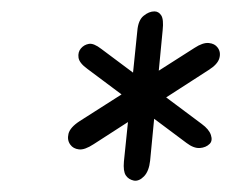

<svg xmlns="http://www.w3.org/2000/svg" viewBox="-20 -1024 406 337"><path d="M103.5 -770Q97.5 -778 100.2 -789.2Q103 -800.5 120 -811.5L321.5 -940Q336 -949.5 346.5 -948.5Q357 -947.5 362 -940.5Q368 -932.5 365 -921.8Q362 -911 346 -901L144.5 -771Q128.5 -760.5 118.5 -761.8Q108.5 -763 103.5 -770ZM348 -771.5Q341.5 -765 330.8 -764.2Q320 -763.5 307.5 -773L133.5 -903Q119 -913.5 117.8 -923Q116.5 -932.5 122 -939Q127.5 -945.5 136 -947Q144.5 -948.5 158 -938L334 -806.5Q347 -797 350.2 -787Q353.5 -777 348 -771.5ZM215 -707Q205.5 -709 200.8 -716.2Q196 -723.5 197.5 -740.5L221 -969.5Q222.5 -988.5 232 -996.2Q241.5 -1004 251 -1004Q258.5 -1004 263 -997Q267.5 -990 265.5 -971L243.5 -742Q241.5 -723.5 232.8 -714.5Q224 -705.5 215 -707Z"/></svg>

Font: Edu NSW ACT Hand
Style: Regular
Weight: 400
Designer: Tina and Corey Anderson, Eben Sorkin, Mirko Velimirovic
Foundry: Sorkin Type Co.
Version: Version 2.000